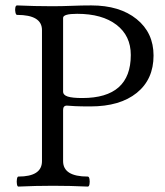

<svg xmlns="http://www.w3.org/2000/svg" viewBox="-20 -686 611 709"><path d="M48 3Q44 3 42.5 -6Q41 -15 42.5 -24.5Q44 -34 48 -34Q135 -34 135 -91V-575Q135 -631 43 -631Q39 -631 37 -640Q35 -649 36.5 -657.5Q38 -666 43 -666Q108 -663 172 -663Q208 -663 244.5 -664.5Q281 -666 317 -666Q422 -666 484.5 -615.5Q547 -565 547 -481Q547 -393 485 -343Q423 -293 314 -293Q277 -293 257.5 -294Q238 -295 227 -296Q213 -296 213 -280V-91Q213 -34 304 -34Q309 -34 310.5 -24.5Q312 -15 310.5 -6Q309 3 304 3Q240 0 176 0Q111 0 48 3ZM284 -324Q463 -324 463 -483Q463 -554 410 -594.5Q357 -635 265 -635Q213 -635 213 -620V-348Q213 -335 230 -329.5Q247 -324 284 -324Z"/></svg>

Font: Junicode
Style: Regular
Weight: 400
Designer: Peter S. Baker
Version: Version 2.100; ttfautohint (v1.8.4)